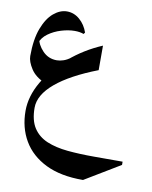

<svg xmlns="http://www.w3.org/2000/svg" viewBox="-77 -372 612 772"><g transform="rotate(10 229.5 14.0)"><path d="M314.9 341.8Q223.6 342.3 162.4 312.3Q101.1 282.2 70.1 229.2Q39.1 176.3 39.1 107.9Q39.1 48.3 74 -11.7Q108.9 -71.8 168.2 -122.6Q227.5 -173.3 300.3 -204.1V-104Q189.9 -61.5 131.3 -12.2Q72.8 37.1 72.8 89.4Q72.8 140.6 92.8 171.4Q112.8 202.1 148.9 217.3Q185.1 232.4 234.1 237.1Q283.2 241.7 341.3 241.7H459V254.9ZM96.7 -15.6Q56.6 -32.2 38.1 -61Q19.5 -89.8 19.5 -112.3Q19.5 -180.7 36.6 -225.6Q53.7 -270.5 80.1 -292.5Q106.4 -314.5 134.3 -314.5Q163.6 -314.5 186.5 -294.4Q209.5 -274.4 220.2 -243.2L215.3 -236.8Q199.7 -242.7 178.7 -242.7Q152.8 -242.7 123.8 -233.9Q94.7 -225.1 71.8 -208.5Q48.8 -191.9 40.5 -167L43 -189Q45.9 -163.1 69.3 -138.4Q92.8 -113.8 127 -113.8Q140.1 -113.8 154.5 -118.7Q168.9 -123.5 183.6 -134.8Z"/></g></svg>

Font: Lateef Medium
Style: Regular
Weight: 500
Designer: SIL International
Foundry: SIL International
Version: Version 4.200